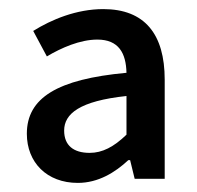

<svg xmlns="http://www.w3.org/2000/svg" viewBox="-20 -830 433 422"><path d="M151 -428C196 -428 233 -451 262 -478H266L276 -437H342V-655C342 -755 298 -810 207 -810C148 -810 93 -787 53 -762L83 -706C115 -725 156 -743 194 -743C241 -743 257 -713 258 -670C106 -656 39 -615 39 -536C39 -473 83 -428 151 -428ZM177 -494C142 -494 121 -510 121 -543C121 -580 155 -608 258 -619V-534C230 -507 205 -494 177 -494Z"/></svg>

Font: Genne Gothic Medium
Style: Regular
Weight: 500
Designer: Ryoko NISHIZUKA (kana & ideographs); Paul D. Hunt (Latin, Greek & Cyrillic); Wenlong ZHANG (bopomofo); Sandoll Communica
Foundry: Adobe Systems Incorporated
Version: Version 1.004;PS 1.004;hotconv 16.6.51;makeotf.lib2.5.65220